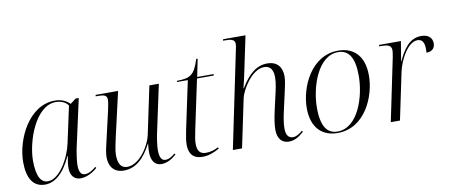

<svg xmlns="http://www.w3.org/2000/svg" viewBox="-68 -1033 3083 1317"><g transform="rotate(-10 1474.0 -375.0)"><path d="M155 10C223 10 287 -41 339 -156H342C336 -126 332 -97 332 -74C332 -22 358 10 403 10C446 10 492 -16 520 -42L515 -50C485 -26 463 -13 437 -13C408 -13 396 -38 396 -83C396 -112 406 -178 413 -208L485 -535H463L424 -505C399 -529 367 -546 319 -546C137 -546 33 -324 33 -168C33 -58 71 10 155 10ZM178 -9C134 -9 101 -49 101 -166C101 -299 182 -535 324 -535C359 -535 393 -522 410 -496L355 -241C334 -142 259 -9 178 -9Z M966 10C1009 10 1047 -16 1071 -39L1065 -46C1042 -27 1023 -14 997 -14C969 -14 957 -42 957 -88C957 -121 966 -178 973 -209L1043 -536H977L906 -199C892 -134 819 -12 732 -12C687 -12 668 -46 668 -107C668 -136 681 -195 690 -234L759 -536H603L601 -526H615C658 -526 680 -521 680 -489C680 -476 674 -441 668 -416L623 -220C614 -183 602 -135 602 -102C602 -43 630 9 705 9C789 9 849 -50 897 -143H899C896 -117 895 -97 895 -84C895 -29 918 10 966 10Z M1253 10C1292 10 1334 -5 1371 -27L1366 -36C1340 -22 1311 -13 1280 -13C1239 -13 1220 -36 1220 -86C1220 -107 1224 -135 1235 -186L1307 -526H1423L1425 -536H1310L1335 -659H1325C1292 -553 1263 -535 1169 -534L1167 -526H1243L1172 -191C1163 -146 1158 -115 1158 -92C1158 -28 1186 10 1253 10Z M1854 10C1898 10 1929 -14 1959 -40L1953 -48C1929 -27 1907 -15 1887 -15C1853 -15 1838 -40 1838 -85C1838 -117 1845 -159 1855 -203L1883 -328C1890 -361 1901 -404 1901 -436C1901 -494 1874 -544 1798 -544C1726 -544 1667 -497 1612 -404H1609C1617 -433 1630 -492 1641 -546L1686 -760H1530L1528 -750H1542C1586 -750 1610 -744 1610 -713C1610 -706 1608 -690 1603 -670L1464 0H1528L1599 -339C1611 -393 1687 -523 1773 -523C1824 -523 1836 -482 1836 -441C1836 -400 1824 -350 1816 -316L1793 -214C1781 -160 1775 -118 1775 -87C1775 -27 1802 10 1854 10Z M2193 10C2386 10 2472 -200 2472 -341C2472 -487 2393 -546 2293 -546C2103 -546 2013 -339 2013 -194C2013 -56 2087 10 2193 10ZM2194 0C2126 0 2082 -49 2082 -184C2082 -329 2150 -536 2290 -536C2363 -536 2403 -482 2403 -351C2403 -209 2338 0 2194 0Z M2655 -438 2564 0H2628L2697 -329C2713 -404 2772 -522 2841 -522C2874 -522 2889 -499 2889 -451C2889 -444 2889 -436 2888 -427C2927 -427 2948 -448 2948 -482C2948 -516 2926 -546 2871 -546C2790 -546 2745 -479 2708 -398H2706L2729 -536H2577L2575 -526H2589C2631 -526 2661 -520 2661 -484C2661 -476 2659 -458 2655 -438Z"/></g></svg>

Font: Noto Serif Display Light
Style: Italic
Weight: 300
Italic angle: -12°
Designer: Monotype Design Team
Foundry: Monotype Imaging Inc.
Version: Version 2.009